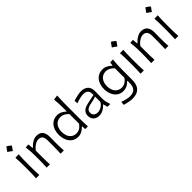

<svg xmlns="http://www.w3.org/2000/svg" viewBox="172 -1985 3410 3410"><g transform="rotate(-45 1877.0 -280.0)"><path d="M116.5 -772.2Q154.6 -757.7 199.2 -713.7Q170.2 -671.8 140.6 -632.6Q122.4 -649.2 101.7 -663.7Q81 -678.2 59 -690Q74 -710.4 87.7 -730.6Q101.4 -750.7 116.5 -772.2ZM90.8 0Q93.8 -57.6 95.2 -111.1Q96.7 -164.6 96.7 -228.5V-280.8Q96.7 -348.6 95 -403.8Q93.3 -459 89.4 -516.6L173.8 -519Q170.4 -460.9 168.7 -405Q167 -349.1 167 -280.8V-228.5Q167 -164.6 168.5 -111.1Q169.9 -57.6 173.3 0Z M357.9 0Q360.8 -57.6 362.3 -111.1Q363.8 -164.6 363.8 -228.5V-280.8Q363.8 -337.4 360.4 -397.5Q356.9 -457.5 348.6 -516.6L418.9 -521.5L428.2 -423.8H437Q456.5 -446.8 486.6 -471.2Q516.6 -495.6 552.5 -512.2Q588.4 -528.8 624.5 -528.8Q709 -528.8 747.1 -481.2Q785.2 -433.6 785.2 -343.3Q785.2 -310.1 784.2 -280.8Q783.2 -251.5 783.2 -228.5Q783.2 -164.6 784.4 -111.1Q785.6 -57.6 789.6 0H708Q710.4 -57.6 711.7 -110.8Q712.9 -164.1 712.9 -226.1V-322.3Q712.9 -390.6 689 -425.8Q665 -460.9 603 -460.9Q578.1 -460.9 547.4 -446Q516.6 -431.2 486.6 -406Q456.5 -380.9 434.6 -349.1V-226.1Q434.6 -164.1 435.8 -110.8Q437 -57.6 440.4 0Z M1145.5 11.2Q1071.3 11.2 1021.2 -26.4Q971.2 -64 946.3 -125.7Q921.4 -187.5 921.4 -259.8Q921.4 -336.9 948.2 -397.7Q975.1 -458.5 1025.6 -493.7Q1076.2 -528.8 1147.5 -528.8Q1198.2 -528.8 1239.3 -506.3Q1280.3 -483.9 1308.6 -456.5H1316.4V-515.1Q1316.4 -581.1 1314 -642.1Q1311.5 -703.1 1304.7 -761.2L1395 -774.4Q1391.6 -710.9 1389.6 -647.2Q1387.7 -583.5 1387.7 -515.1V-228.5Q1387.7 -164.6 1388.9 -111.1Q1390.1 -57.6 1393.6 0H1326.2L1321.8 -72.8H1314.5Q1235.8 11.2 1145.5 11.2ZM1164.1 -54.2Q1252.9 -55.2 1316.4 -144.5V-385.7Q1284.2 -424.8 1243.9 -443.8Q1203.6 -462.9 1166 -463.4Q1107.9 -461.9 1069.6 -434.6Q1031.2 -407.2 1012.7 -361.6Q994.1 -315.9 994.1 -259.8Q994.1 -206.5 1011.7 -160.2Q1029.3 -113.8 1066.9 -84.7Q1104.5 -55.7 1164.1 -54.2Z M1677.2 10.3Q1603.5 10.3 1563.7 -30Q1523.9 -70.3 1523.9 -132.3Q1523.9 -174.3 1539.6 -202.1Q1555.2 -230 1580.1 -247.3Q1605 -264.6 1633.5 -274.4Q1662.1 -284.2 1688 -289.6L1859.4 -324.7Q1861.3 -384.3 1845 -414.3Q1828.6 -444.3 1799.3 -454.6Q1770 -464.8 1732.9 -464.8Q1711.4 -464.8 1659.9 -454.1Q1608.4 -443.4 1551.8 -420.9L1547.4 -489.7Q1571.3 -496.6 1605.5 -505.6Q1639.6 -514.6 1676.5 -521.7Q1713.4 -528.8 1746.1 -528.8Q1829.1 -528.8 1877.7 -486.1Q1926.3 -443.4 1926.3 -348.1Q1926.3 -325.2 1924.8 -289.6Q1923.3 -253.9 1923.3 -220.2V-153.8Q1923.3 -120.1 1932.1 -82Q1940.9 -43.9 1956.1 0H1885.3L1862.8 -83H1855Q1823.2 -42 1773.7 -15.9Q1724.1 10.3 1677.2 10.3ZM1698.7 -50.8Q1722.2 -50.8 1752.2 -61.5Q1782.2 -72.3 1810.5 -94Q1838.9 -115.7 1856.9 -149.4L1857.9 -287.1Q1849.1 -282.7 1834.7 -277.1Q1820.3 -271.5 1792.5 -264.4Q1764.6 -257.3 1714.8 -247.6Q1682.1 -241.7 1654.1 -230.2Q1626 -218.8 1608.9 -198.5Q1591.8 -178.2 1591.8 -145.5Q1591.8 -94.2 1622.3 -72.5Q1652.8 -50.8 1698.7 -50.8Z M2299.3 213.9Q2270.5 213.9 2235.8 207.8Q2201.2 201.7 2168.9 193.8Q2136.7 186 2114.7 180.2L2120.1 110.8Q2173.8 131.8 2223.6 142.1Q2273.4 152.3 2293.9 152.3Q2387.7 152.3 2425.5 107.7Q2463.4 63 2463.4 -26.9V-75.7H2455.1Q2418.5 -36.1 2375.7 -16.1Q2333 3.9 2290 3.9Q2214.8 3.9 2164.6 -33.9Q2114.3 -71.8 2089.1 -133.3Q2064 -194.8 2064 -266.6Q2064 -342.8 2090.8 -403.3Q2117.7 -463.9 2168.5 -499Q2219.2 -534.2 2291 -534.2Q2344.2 -534.2 2387.2 -510.5Q2430.2 -486.8 2460.4 -456.5H2468.8L2475.6 -522.5L2548.3 -527.3Q2542 -466.3 2538.6 -404.3Q2535.2 -342.3 2535.2 -283.7V-31.7Q2535.2 42 2512.9 97.4Q2490.7 152.8 2439.2 183.3Q2387.7 213.9 2299.3 213.9ZM2309.6 -60.1Q2398.4 -61 2462.4 -149.9V-389.2Q2430.2 -427.7 2389.4 -448Q2348.6 -468.3 2311 -468.8Q2252.9 -467.3 2214.1 -439.5Q2175.3 -411.6 2156 -366Q2136.7 -320.3 2136.7 -264.6Q2136.7 -211.4 2155 -165.3Q2173.3 -119.1 2211.7 -90.3Q2250 -61.5 2309.6 -60.1Z M2742.4 -772.2Q2780.6 -757.7 2825.1 -713.7Q2796.1 -671.8 2766.6 -632.6Q2748.3 -649.2 2727.7 -663.7Q2707 -678.2 2685 -690Q2700 -710.4 2713.7 -730.6Q2727.4 -750.7 2742.4 -772.2ZM2716.8 0Q2719.7 -57.6 2721.2 -111.1Q2722.7 -164.6 2722.7 -228.5V-280.8Q2722.7 -348.6 2720.9 -403.8Q2719.2 -459 2715.3 -516.6L2799.8 -519Q2796.4 -460.9 2794.7 -405Q2793 -349.1 2793 -280.8V-228.5Q2793 -164.6 2794.4 -111.1Q2795.9 -57.6 2799.3 0Z M2983.9 0Q2986.8 -57.6 2988.3 -111.1Q2989.7 -164.6 2989.7 -228.5V-280.8Q2989.7 -337.4 2986.3 -397.5Q2982.9 -457.5 2974.6 -516.6L3044.9 -521.5L3054.2 -423.8H3063Q3082.5 -446.8 3112.5 -471.2Q3142.6 -495.6 3178.5 -512.2Q3214.4 -528.8 3250.5 -528.8Q3335 -528.8 3373 -481.2Q3411.1 -433.6 3411.1 -343.3Q3411.1 -310.1 3410.2 -280.8Q3409.2 -251.5 3409.2 -228.5Q3409.2 -164.6 3410.4 -111.1Q3411.6 -57.6 3415.5 0H3334Q3336.4 -57.6 3337.6 -110.8Q3338.9 -164.1 3338.9 -226.1V-322.3Q3338.9 -390.6 3314.9 -425.8Q3291 -460.9 3229 -460.9Q3204.1 -460.9 3173.3 -446Q3142.6 -431.2 3112.5 -406Q3082.5 -380.9 3060.5 -349.1V-226.1Q3060.5 -164.1 3061.8 -110.8Q3063 -57.6 3066.4 0Z M3608.2 -772.2Q3646.3 -757.7 3690.9 -713.7Q3661.9 -671.8 3632.3 -632.6Q3614.1 -649.2 3593.4 -663.7Q3572.7 -678.2 3550.7 -690Q3565.7 -710.4 3579.4 -730.6Q3593.1 -750.7 3608.2 -772.2ZM3582.5 0Q3585.4 -57.6 3586.9 -111.1Q3588.4 -164.6 3588.4 -228.5V-280.8Q3588.4 -348.6 3586.7 -403.8Q3585 -459 3581.1 -516.6L3665.5 -519Q3662.1 -460.9 3660.4 -405Q3658.7 -349.1 3658.7 -280.8V-228.5Q3658.7 -164.6 3660.2 -111.1Q3661.6 -57.6 3665 0Z"/></g></svg>

Font: Pinar Regular
Style: Regular
Weight: 400
Designer: Amin Abedi
Version: Version 3.000